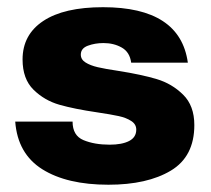

<svg xmlns="http://www.w3.org/2000/svg" viewBox="-20 -505 588 536"><path d="M22.5 -165.5H182.6Q182.6 -126.5 213.1 -113.8Q243.7 -101.1 286.1 -101.1Q320.3 -101.1 340.3 -111.3Q360.4 -121.6 360.4 -143.1Q360.4 -158.2 346.4 -167.2Q332.5 -176.3 311.5 -180.9Q290.5 -185.5 251 -191.4Q187.5 -200.7 145.8 -212.6Q104 -224.6 73.5 -254.6Q43 -284.7 43 -338.9Q43 -408.2 100.8 -446.5Q158.7 -484.9 267.6 -484.9Q482.9 -484.9 504.4 -330.1H346.2Q342.3 -359.4 320.1 -372.1Q297.9 -384.8 269 -384.8Q245.1 -384.8 225.3 -377.4Q205.6 -370.1 205.6 -352.5Q205.6 -338.9 218.8 -330.6Q231.9 -322.3 252.9 -317.4Q273.9 -312.5 310.5 -307.1Q375 -296.9 417.5 -284.2Q460 -271.5 491.2 -240.7Q522.5 -210 522.5 -155.8Q522.5 -67.9 456.8 -28.6Q391.1 10.7 282.7 10.7Q167 10.7 98.1 -32.5Q29.3 -75.7 22.5 -165.5Z"/></svg>

Font: Glacial Indifference
Style: Bold
Weight: 700
Designer: Alfredo Marco Pradil
Foundry: Alfredo Marco Pradil
Version: Version 1.312